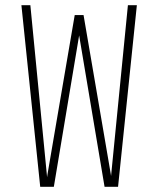

<svg xmlns="http://www.w3.org/2000/svg" viewBox="-20 -720 610 740"><path d="M135 0 62.5 -700H97L161.5 -37L163 -48L268 -662H302L407 -49L408 -41.5L473 -700H507.5L435 0H383L285 -583.5L187.5 0Z"/></svg>

Font: League Mono Narrow Thin
Style: Regular
Weight: 100
Width: 3
Designer: Tyler Finck
Foundry: The League of Moveable Type / Tyler Finck
Version: Version 2.210